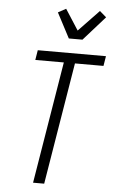

<svg xmlns="http://www.w3.org/2000/svg" viewBox="-63 -1024 632 1066"><g transform="rotate(5 252.5 -491.0)"><path d="M163 0 275 -680H116L125 -735H505L496 -680H337L225 0ZM291 -815 218 -954 262 -978 336 -863 450 -982 487 -950 367 -815Z"/></g></svg>

Font: Iosevka Term Curly Lt Obl
Style: Regular
Weight: 300
Italic angle: -9°
Designer: Belleve Invis
Foundry: Belleve Invis
Version: Version 32.3.0